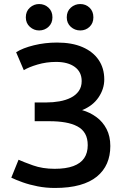

<svg xmlns="http://www.w3.org/2000/svg" viewBox="-20 -918 600 952"><path d="M252 14Q208 14 167 6Q126 -2 92.5 -14Q59 -26 36 -37L72 -126Q96 -115 143.5 -98Q191 -81 251 -81Q307 -81 343.5 -94.5Q380 -108 397.5 -134Q415 -160 415 -198Q415 -232 402 -255Q389 -278 363.5 -291.5Q338 -305 303 -311Q268 -317 225 -317H152V-410H210Q243 -410 274.5 -415.5Q306 -421 331 -433.5Q356 -446 370.5 -466.5Q385 -487 385 -516Q385 -561 351 -586Q317 -611 258 -611Q210 -611 166 -598Q122 -585 98 -570L60 -659Q93 -680 148 -693.5Q203 -707 263 -707Q337 -707 389 -684.5Q441 -662 469 -621Q497 -580 497 -524Q497 -477 468.5 -435Q440 -393 387 -372Q426 -361 458 -337.5Q490 -314 508.5 -278Q527 -242 527 -194Q527 -146 510.5 -108Q494 -70 460.5 -42.5Q427 -15 375 -0.5Q323 14 252 14ZM378 -767Q351 -767 331 -785Q311 -803 311 -832Q311 -862 331 -880Q351 -898 378 -898Q405 -898 424 -880Q443 -862 443 -832Q443 -803 424 -785Q405 -767 378 -767ZM174 -767Q148 -767 128 -785Q108 -803 108 -832Q108 -862 128 -880Q148 -898 174 -898Q201 -898 220.5 -880Q240 -862 240 -832Q240 -803 220.5 -785Q201 -767 174 -767Z"/></svg>

Font: Ubuntu Sans Mono Medium
Style: Regular
Weight: 500
Monospace: yes
Designer: Dalton Maag Ltd
Foundry: Dalton Maag Ltd
Version: Version 1.006